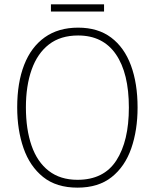

<svg xmlns="http://www.w3.org/2000/svg" viewBox="-20 -852 711 882"><path d="M612 -358Q612 -254 583 -170.5Q554 -87 493 -38.5Q432 10 336 10Q239 10 178 -39Q117 -88 88 -171.5Q59 -255 59 -359Q59 -472 91 -554Q123 -636 185.5 -680.5Q248 -725 339 -725Q430 -725 490.5 -679.5Q551 -634 581.5 -551.5Q612 -469 612 -358ZM99 -359Q99 -258 125 -183Q151 -108 204 -67Q257 -26 336 -26Q457 -26 514.5 -115Q572 -204 572 -358Q572 -516 512.5 -602.5Q453 -689 339 -689Q258 -689 205 -648Q152 -607 125.5 -532.5Q99 -458 99 -359ZM458 -832V-799H214V-832Z"/></svg>

Font: Noto Sans Gujarati UI SemiCondensed ExtraLight
Style: Regular
Weight: 200
Width: 4
Designer: Jelle Bosma - Monotype Design Team, Universal Thirst
Foundry: Monotype Imaging Inc.
Version: Version 2.106; ttfautohint (v1.8.4.7-5d5b)